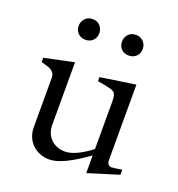

<svg xmlns="http://www.w3.org/2000/svg" viewBox="-123 -754 808 871"><g transform="rotate(20 281.5 -318.5)"><path d="M437 -601.6Q437 -580.1 422.9 -566.2Q408.7 -552.2 386.7 -552.2Q364.7 -552.2 350.8 -566.2Q336.9 -580.1 336.9 -601.6Q336.9 -623 350.8 -637.5Q364.7 -651.9 386.7 -651.9Q408.7 -651.9 422.9 -637.5Q437 -623 437 -601.6ZM227.5 -601.6Q227.5 -580.1 213.6 -566.2Q199.7 -552.2 177.7 -552.2Q155.8 -552.2 141.8 -566.2Q127.9 -580.1 127.9 -601.6Q127.9 -623 141.8 -637.5Q155.8 -651.9 177.7 -651.9Q199.7 -651.9 213.6 -637.5Q227.5 -623 227.5 -601.6ZM537.1 -31.2 388.7 14.6V-70.8Q329.1 -27.8 284.9 -6.8Q240.7 14.2 208.5 14.2Q184.1 14.2 163.1 5.6Q142.1 -2.9 126.7 -17.8Q111.3 -32.7 102.5 -53.7Q93.8 -74.7 93.8 -99.6V-336.9Q93.8 -352.1 87.4 -360.8Q81.1 -369.6 71.3 -374.8Q61.5 -379.9 49.6 -382.8Q37.6 -385.7 26.4 -389.6V-410.2L168.9 -440.4V-137.7Q168.9 -116.7 176 -99.4Q183.1 -82 195.6 -69.8Q208 -57.6 225.6 -50.8Q243.2 -43.9 263.7 -43.9Q290 -43.9 322.5 -59.6Q355 -75.2 388.7 -101.6V-330.6Q388.7 -349.1 386.2 -358.9Q383.8 -368.7 378.2 -373.8Q372.6 -378.9 363 -381.6Q353.5 -384.3 338.9 -387.7Q328.6 -390.1 317.1 -391.8Q305.7 -393.6 295.9 -395.5V-415L465.3 -440.4V-76.7Q465.3 -62.5 471.4 -55.9Q477.5 -49.3 487.3 -48.8Q492.7 -49.8 499 -50.3Q505.4 -50.8 512.7 -51.8L537.1 -55.7Z"/></g></svg>

Font: HM XNiloofar
Style: Regular
Weight: 400
Designer: Hossein Movahhedian
Version: Version 2.8, 2015